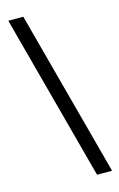

<svg xmlns="http://www.w3.org/2000/svg" viewBox="-145 -861 679 1100"><g transform="rotate(-15 194.5 -311.0)"><path d="M287 181 24 -803H113L376 181Z"/></g></svg>

Font: Noto Sans HK Thin SemiBold
Style: Regular
Weight: 600
Version: Version 2.004-H2;hotconv 1.0.118;makeotfexe 2.5.65603